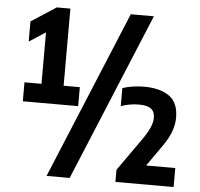

<svg xmlns="http://www.w3.org/2000/svg" viewBox="-58 -870 1043 999"><g transform="rotate(5 463.5 -371.0)"><path d="M153.6 -318V-738.3L198.2 -704.8L68.1 -620.2V-725.4L198.2 -810H269.2V-318ZM64.7 -308V-407.1H353.8V-308ZM221.6 68 584.8 -808H705.6L342.3 68ZM581.2 68V4.5L697.5 -160.1Q725.8 -200.1 738.6 -229Q751.4 -257.8 751.4 -281.8Q751.4 -313.3 732.1 -328.5Q712.7 -343.8 667.8 -343.8Q644.7 -343.8 620 -339.5Q595.4 -335.2 574.5 -326.9V-421.4Q596 -429.4 626.7 -434Q657.5 -438.7 686.6 -438.7Q770.2 -438.7 818.5 -404.8Q866.9 -370.9 866.6 -291.2Q866.4 -254.8 851.9 -216.7Q837.4 -178.5 802.8 -130.5L713.4 -3.5L707.8 -31.1H885.2V68Z"/></g></svg>

Font: Encode Sans Condensed Thin
Style: Regular
Weight: 100
Width: 3
Designer: Multiple Designers
Foundry: Impallari Type
Version: Version 3.002